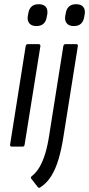

<svg xmlns="http://www.w3.org/2000/svg" viewBox="-20 -697 424 913"><path d="M36 0Q27 0 28 -9L102 -477Q104 -487 112 -487H164Q173 -487 172 -477L97 -9Q96 0 88 0ZM153 -573Q131 -573 120 -585.5Q109 -598 112 -620L114 -630Q120 -677 164 -677Q187 -677 197.5 -664.5Q208 -652 205 -630L203 -620Q197 -573 153 -573ZM281 -477Q283 -487 291 -487H342Q352 -487 350 -477L282 -49Q273 10 259 58Q245 106 223.5 140.5Q202 175 170 195Q165 198 160 193L129 153Q123 147 132 140Q153 123 168 97.5Q183 72 194.5 35Q206 -2 214 -54ZM331 -573Q309 -573 298 -585.5Q287 -598 290 -620L292 -630Q298 -677 342 -677Q365 -677 375.5 -664.5Q386 -652 383 -630L381 -620Q375 -573 331 -573Z"/></svg>

Font: Sofia Sans Condensed
Style: Italic
Weight: 400
Italic angle: -9°
Designer: Botio Nikoltchev, Ani Petrova
Foundry: lettersoup
Version: Version 4.101